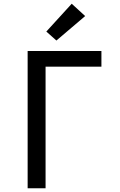

<svg xmlns="http://www.w3.org/2000/svg" viewBox="-20 -1008 640 1028"><path d="M128 0V-735H523V-651H224V0ZM282 -791 228 -839 364 -988 436 -922Z"/></svg>

Font: Zed Mono Medium Extended
Style: Regular
Weight: 500
Width: 7
Monospace: yes
Designer: Belleve Invis
Foundry: Belleve Invis
Version: Version 1.0.0; ttfautohint (v1.8.4)